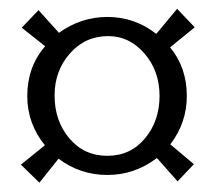

<svg xmlns="http://www.w3.org/2000/svg" viewBox="-20 -501 479 426"><path d="M101.1 -289.1Q101.1 -232.9 133.8 -194.1Q166.5 -155.3 218.3 -155.3Q269.5 -155.3 301.8 -194.1Q334 -232.9 334 -288.1Q334 -343.8 300.5 -382.3Q267.1 -420.9 220.2 -420.9Q168.9 -420.9 135 -382.3Q101.1 -343.8 101.1 -289.1ZM109.9 -148.9 67.4 -95.7 26.4 -135.7 79.6 -178.7Q40.5 -226.6 40.5 -288.1Q40.5 -352.5 80.1 -398.4L28.3 -439.5L65.4 -478.5L110.8 -428.2Q159.7 -463.4 218.3 -463.4Q278.8 -463.4 326.7 -425.8L373 -481.4L412.1 -440.4L357.4 -396Q394.5 -351.1 394.5 -288.1Q394.5 -228.5 357.9 -180.7L410.2 -136.7L374 -98.6L328.1 -150.4Q278.8 -112.8 218.3 -112.8Q157.7 -112.8 109.9 -148.9Z"/></svg>

Font: Libertinage
Style: b
Weight: 400
Designer: OSP
Foundry: OSP
Version: Version 1.0; 2008; OFL relea